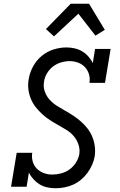

<svg xmlns="http://www.w3.org/2000/svg" viewBox="-20 -996 640 1024"><path d="M276 8Q253 8 231 3Q209 -2 191 -13Q173 -24 158.5 -40Q144 -56 134 -75L122 0H39L69 -181H152Q148 -157 154.5 -134.5Q161 -112 176.5 -96.5Q192 -81 213.5 -73Q235 -65 259 -65Q282 -65 306.5 -71.5Q331 -78 351 -92.5Q371 -107 385 -129Q399 -151 403 -174Q407 -201 398 -226.5Q389 -252 372.5 -271Q356 -290 334 -303.5Q312 -317 289.5 -329.5Q267 -342 245.5 -356Q224 -370 205.5 -387Q187 -404 171 -424Q155 -444 145 -468Q135 -492 131.5 -519Q128 -546 133 -573Q138 -607 155.5 -640Q173 -673 201.5 -697Q230 -721 265 -732Q300 -743 334 -743Q357 -743 378.5 -738Q400 -733 418.5 -722Q437 -711 451 -695Q465 -679 475 -660L487 -735H570L540 -554H457Q461 -578 454.5 -600Q448 -622 433 -638Q418 -654 396.5 -662Q375 -670 351 -670Q329 -670 305.5 -663Q282 -656 263 -641.5Q244 -627 231 -605.5Q218 -584 215 -562Q210 -534 218.5 -509Q227 -484 244 -465Q261 -446 283 -432Q305 -418 327.5 -405.5Q350 -393 371 -379Q392 -365 411.5 -348Q431 -331 446.5 -311Q462 -291 472 -267Q482 -243 485.5 -216.5Q489 -190 485 -162Q481 -139 471 -116.5Q461 -94 446 -73.5Q431 -53 411.5 -37Q392 -21 369.5 -11Q347 -1 323 3.5Q299 8 276 8ZM268 -802 225 -841 357 -976H455L539 -837L489 -806L398 -923Z"/></svg>

Font: Iosevka Plex Etoile
Style: Italic
Weight: 400
Italic angle: -9°
Designer: Belleve Invis
Foundry: Belleve Invis
Version: Version 25.1.1; ttfautohint (v1.8.4)